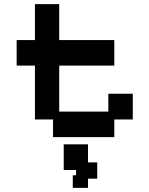

<svg xmlns="http://www.w3.org/2000/svg" viewBox="-20 -656 727 934"><path d="M238 11V-75H150V-337H61V-461H150V-636H268V-461H536V-337H268V-113H507V-200H626V-75H536V11ZM334 258V197L350 196V171H290V46H408V134H453V213H408V258Z"/></svg>

Font: Pixelify Sans SemiBold
Style: Regular
Weight: 600
Designer: Stefie Justprince
Foundry: Typecalism Foundryline
Version: Version 1.000